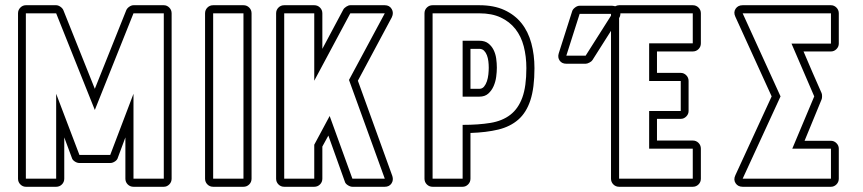

<svg xmlns="http://www.w3.org/2000/svg" viewBox="-20 -715 3305 735"><path d="M431 -111Q429 -103 420 -97Q411 -91 402 -91H284Q275 -91 266 -97Q257 -103 255 -111L226 -189V-31Q226 -18 217 -9Q208 0 195 0H79Q67 0 58 -9Q49 -18 49 -31V-664Q49 -677 58 -686Q67 -695 79 -695H195Q203 -695 211.5 -689Q220 -683 223 -675L343 -375L463 -675Q466 -683 474.5 -689Q483 -695 491 -695H607Q619 -695 628 -686Q637 -677 637 -664V-31Q637 -18 628 -9Q619 0 607 0H491Q478 0 469 -9Q460 -18 460 -31V-189ZM491 -356V-31H607V-664H491L343 -294L195 -664H79V-31H195V-356L284 -122H402Z M796 0Q783 0 774 -9Q765 -18 765 -31V-664Q765 -677 774 -686Q783 -695 796 -695H912Q925 -695 934 -686Q943 -677 943 -664V-31Q943 -18 934 -9Q925 0 912 0ZM912 -31V-664H796V-31Z M1068 0Q1055 0 1046 -9Q1037 -18 1037 -31V-664Q1037 -677 1046 -686Q1055 -695 1068 -695H1183Q1196 -695 1205 -686Q1214 -677 1214 -664V-528L1294 -678Q1297 -684 1305.5 -689.5Q1314 -695 1321 -695H1453Q1471 -695 1479.5 -680.5Q1488 -666 1480 -649L1350 -406L1482 -41Q1487 -25 1478.5 -12.5Q1470 0 1453 0H1329Q1321 0 1311.5 -6Q1302 -12 1300 -20L1237 -196L1214 -154V-31Q1214 -18 1205 -9Q1196 0 1183 0ZM1183 -31V-161L1242 -271L1329 -31H1453L1316 -409L1453 -664H1321L1183 -406V-664H1068V-31Z M1815 -695Q1871 -695 1911 -676.5Q1951 -658 1976.5 -626Q2002 -594 2014 -549.5Q2026 -505 2026 -454Q2026 -379 2010.5 -331.5Q1995 -284 1964 -257Q1933 -230 1887.5 -219Q1842 -208 1781 -206V-31Q1781 -18 1772 -9Q1763 0 1751 0H1636Q1623 0 1614 -9Q1605 -18 1605 -31V-664Q1605 -677 1614 -686Q1623 -695 1636 -695ZM1781 -375H1815Q1826 -375 1833 -383.5Q1840 -392 1844 -404Q1848 -416 1849.5 -430Q1851 -444 1851 -456Q1851 -468 1849.5 -480.5Q1848 -493 1844 -503.5Q1840 -514 1833 -521Q1826 -528 1815 -528H1781ZM1751 -559H1815Q1836 -559 1849 -549Q1862 -539 1869.5 -524Q1877 -509 1879.5 -491Q1882 -473 1882 -456Q1882 -440 1879.5 -421Q1877 -402 1869.5 -385Q1862 -368 1849 -356.5Q1836 -345 1815 -345H1751ZM1636 -664V-31H1751V-237Q1812 -237 1857.5 -244.5Q1903 -252 1933.5 -275.5Q1964 -299 1979.5 -341.5Q1995 -384 1995 -454Q1995 -499 1985 -537.5Q1975 -576 1953 -604Q1931 -632 1897 -648Q1863 -664 1815 -664Z M2170 -671Q2172 -679 2181 -686Q2190 -693 2199 -693H2323Q2327 -693 2335 -691Q2343 -695 2350 -695H2632Q2645 -695 2654 -686Q2663 -677 2663 -664V-549Q2663 -536 2654 -527Q2645 -518 2632 -518H2495V-436H2586Q2598 -436 2607 -427Q2616 -418 2616 -405V-290Q2616 -278 2607 -269Q2598 -260 2586 -260H2495V-177H2632Q2645 -177 2654 -168Q2663 -159 2663 -146V-31Q2663 -18 2654 -9Q2645 0 2632 0H2350Q2337 0 2328 -9Q2319 -18 2319 -31V-597L2248 -485Q2245 -480 2236.5 -475.5Q2228 -471 2222 -471H2148Q2131 -471 2122.5 -483Q2114 -495 2119 -511ZM2632 -31V-146H2465V-290H2586V-405H2465V-549H2632V-664H2355Q2355 -653 2350 -646V-31ZM2148 -502H2222L2319 -655V-662H2199Z M2934 -346 2795 -651Q2787 -668 2796 -681.5Q2805 -695 2823 -695H3161Q3173 -695 3182 -686Q3191 -677 3191 -664V-548Q3191 -536 3182 -527Q3173 -518 3161 -518H3056Q3073 -477 3090.5 -437.5Q3108 -398 3125 -359Q3127 -355 3127 -346.5Q3127 -338 3125 -334L3060 -176H3161Q3173 -176 3182 -167Q3191 -158 3191 -146V-31Q3191 -18 3182 -9Q3173 0 3161 0H2823Q2805 0 2796 -13.5Q2787 -27 2795 -44ZM2823 -31H3161V-146H3013L3097 -346L3010 -548H3161V-664H2823L2968 -346Z"/></svg>

Font: Lichte PostBus
Style: Regular
Weight: 400
Designer: Peter Wiegel
Version: Version 1.001